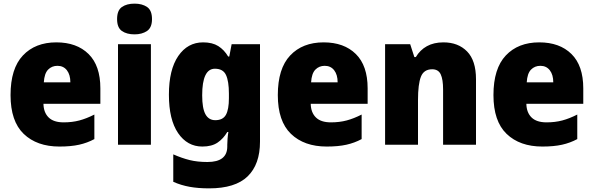

<svg xmlns="http://www.w3.org/2000/svg" viewBox="-20 -862 3264 1056"><path d="M290 -629Q402 -629 467 -565Q532 -501 532 -376V-291H219Q220 -243 247.5 -216Q275 -189 330 -189Q377 -189 416.5 -199.5Q456 -210 499 -232V-97Q460 -76 415 -66Q370 -56 307 -56Q183 -56 110.5 -125.5Q38 -195 38 -339Q38 -485 106 -557Q174 -629 290 -629ZM296 -500Q265 -500 244.5 -479Q224 -458 221 -409H367Q367 -451 348 -475.5Q329 -500 296 -500Z M720 -842Q762 -842 789 -823.5Q816 -805 816 -757Q816 -710 788.5 -691.5Q761 -673 720 -673Q677 -673 650.5 -691.5Q624 -710 624 -757Q624 -805 650.5 -823.5Q677 -842 720 -842ZM810 -619V-66H629V-619Z M1097 -629Q1148 -629 1180.5 -608.5Q1213 -588 1235 -551H1241L1254 -619H1410V-83Q1410 42 1342 108Q1274 174 1130 174Q1070 174 1023 165.5Q976 157 933 138V-13Q981 8 1023.5 18.5Q1066 29 1121 29Q1230 29 1230 -56V-65Q1230 -79 1231.5 -98.5Q1233 -118 1236 -136H1230Q1209 -100 1177 -78Q1145 -56 1093 -56Q1010 -56 959.5 -130Q909 -204 909 -341Q909 -479 960.5 -554Q1012 -629 1097 -629ZM1162 -484Q1092 -484 1092 -338Q1092 -266 1110 -233.5Q1128 -201 1164 -201Q1206 -201 1222.5 -230.5Q1239 -260 1239 -322V-347Q1239 -415 1223 -449.5Q1207 -484 1162 -484Z M1760 -629Q1872 -629 1937 -565Q2002 -501 2002 -376V-291H1689Q1690 -243 1717.5 -216Q1745 -189 1800 -189Q1847 -189 1886.5 -199.5Q1926 -210 1969 -232V-97Q1930 -76 1885 -66Q1840 -56 1777 -56Q1653 -56 1580.5 -125.5Q1508 -195 1508 -339Q1508 -485 1576 -557Q1644 -629 1760 -629ZM1766 -500Q1735 -500 1714.5 -479Q1694 -458 1691 -409H1837Q1837 -451 1818 -475.5Q1799 -500 1766 -500Z M2419 -629Q2500 -629 2549 -579Q2598 -529 2598 -426V-66H2417V-370Q2417 -425 2404 -453Q2391 -481 2357 -481Q2311 -481 2295 -440Q2279 -399 2279 -312V-66H2098V-619H2236L2259 -548H2267Q2290 -587 2328 -608Q2366 -629 2419 -629Z M2946 -629Q3058 -629 3123 -565Q3188 -501 3188 -376V-291H2875Q2876 -243 2903.5 -216Q2931 -189 2986 -189Q3033 -189 3072.5 -199.5Q3112 -210 3155 -232V-97Q3116 -76 3071 -66Q3026 -56 2963 -56Q2839 -56 2766.5 -125.5Q2694 -195 2694 -339Q2694 -485 2762 -557Q2830 -629 2946 -629ZM2952 -500Q2921 -500 2900.5 -479Q2880 -458 2877 -409H3023Q3023 -451 3004 -475.5Q2985 -500 2952 -500Z"/></svg>

Font: Noto Sans Malayalam UI SemiCondensed Black
Style: Regular
Weight: 900
Width: 4
Designer: Jelle Bosma - Monotype Design Team
Foundry: Monotype Imaging Inc.
Version: Version 2.104; ttfautohint (v1.8.4.7-5d5b)